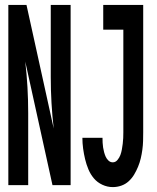

<svg xmlns="http://www.w3.org/2000/svg" viewBox="-20 -755 640 783"><path d="M14 0V-735H88L199 -231Q193 -283 190 -335.5Q187 -388 187 -441V-735H268V0H194L83 -504Q89 -452 92 -399.5Q95 -347 95 -294V0ZM440 8Q418 8 397.5 -1.5Q377 -11 363 -27.5Q349 -44 340.5 -64.5Q332 -85 327 -106Q322 -127 319 -149Q316 -171 316 -193H398Q398 -183 398.5 -173Q399 -163 400.5 -153.5Q402 -144 404.5 -134.5Q407 -125 411 -116Q415 -107 422.5 -100Q430 -93 440 -93Q451 -93 459 -102.5Q467 -112 471 -123Q475 -134 477 -145.5Q479 -157 480.5 -168.5Q482 -180 482.5 -192Q483 -204 483 -215V-634H401V-735H564V-215Q564 -198 563.5 -180Q563 -162 560.5 -144Q558 -126 554 -109Q550 -92 543 -75Q536 -58 527 -43Q518 -28 505 -16Q492 -4 475 2Q458 8 440 8Z"/></svg>

Font: Iosevka Fixed Extended
Style: Bold
Weight: 700
Width: 7
Monospace: yes
Designer: Belleve Invis
Foundry: Belleve Invis
Version: Version 24.1.1; ttfautohint (v1.8.4)